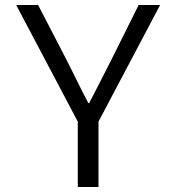

<svg xmlns="http://www.w3.org/2000/svg" viewBox="-20 -750 707 770"><path d="M292 0V-262.2L44.9 -730H132.8L248 -507.8Q269.5 -465.8 290 -423.6Q310.5 -381.3 334 -336.9H337.9Q360.4 -381.3 382.6 -423.8Q404.8 -466.3 425.8 -508.8L536.1 -730H622.1L375 -262.2V0Z"/></svg>

Font: Shanggu Mono N
Style: Regular
Weight: 350
Designer: GuiWonder
Version: Version 1.021